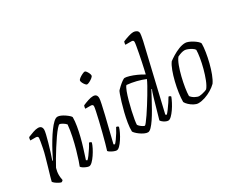

<svg xmlns="http://www.w3.org/2000/svg" viewBox="-109 -1215 1983 1630"><g transform="rotate(-30 882.5 -400.0)"><path d="M112 0Q104 0 87.5 -8.5Q71 -17 57 -28Q43 -39 40 -46Q43 -59 52 -90.5Q61 -122 74 -165.5Q87 -209 100 -257Q110 -291 117 -326.5Q124 -362 128.5 -388.5Q133 -415 133 -422Q133 -440 110 -440H58Q58 -458 64 -470Q91 -481 118.5 -490.5Q146 -500 166 -500Q206 -500 206 -459Q206 -448 199 -417.5Q192 -387 180.5 -347Q169 -307 157 -267.5Q145 -228 134 -199L138 -195Q155 -230 176.5 -270.5Q198 -311 222.5 -351.5Q247 -392 271.5 -425.5Q296 -459 318 -479.5Q340 -500 358 -500Q372 -500 390 -492Q408 -484 425.5 -472Q443 -460 455.5 -448.5Q468 -437 469 -431Q469 -393 461 -346Q453 -299 441 -251.5Q429 -204 416 -162.5Q403 -121 394 -93Q385 -65 383 -59L394 -52Q403 -59 420 -81.5Q437 -104 454 -130.5Q471 -157 480 -175Q489 -175 495 -171Q501 -167 502 -164Q496 -143 482 -115.5Q468 -88 450 -61.5Q432 -35 414 -17.5Q396 0 382 0Q372 0 356 -6.5Q340 -13 326.5 -22Q313 -31 310 -38Q315 -49 327.5 -86Q340 -123 355 -176Q370 -229 382.5 -287.5Q395 -346 400 -400Q388 -414 369 -425Q350 -436 342 -436Q334 -436 314.5 -414Q295 -392 270 -356Q245 -320 219 -279Q193 -238 169.5 -198.5Q146 -159 131 -130Q126 -114 123.5 -97.5Q121 -81 121 -64Q121 -43 127 -13Q125 -10 122.5 -7Q120 -4 112 0Z M652 0Q642 0 625.5 -6.5Q609 -13 595 -22Q581 -31 578 -37Q585 -58 596.5 -100Q608 -142 621 -192.5Q634 -243 645.5 -291.5Q657 -340 664.5 -376Q672 -412 672 -422Q672 -440 649 -440H597Q597 -458 603 -470Q628 -481 656.5 -490.5Q685 -500 706 -500Q745 -500 745 -459Q745 -445 736.5 -405Q728 -365 714.5 -308.5Q701 -252 684.5 -187Q668 -122 653 -59L664 -52Q674 -62 689.5 -83Q705 -104 720.5 -129.5Q736 -155 746 -175Q754 -175 760 -171.5Q766 -168 768 -164Q762 -143 748.5 -115Q735 -87 717.5 -60.5Q700 -34 683 -17Q666 0 652 0ZM714 -611Q708 -611 699 -621.5Q690 -632 683.5 -645Q677 -658 677 -667Q677 -677 691.5 -688Q706 -699 723.5 -707.5Q741 -716 749 -716Q756 -716 764 -705.5Q772 -695 778 -682Q784 -669 784 -659Q784 -650 770.5 -639Q757 -628 740.5 -619.5Q724 -611 714 -611Z M959 0Q944 0 924.5 -9Q905 -18 887 -31Q869 -44 857 -56.5Q845 -69 843 -75Q842 -112 849.5 -157.5Q857 -203 868.5 -249.5Q880 -296 892 -335.5Q904 -375 913.5 -401Q923 -427 927 -431Q935 -440 953 -456.5Q971 -473 989.5 -486.5Q1008 -500 1017 -500Q1033 -500 1062 -491.5Q1091 -483 1124.5 -468Q1158 -453 1187 -435Q1190 -447 1196.5 -476Q1203 -505 1211 -542.5Q1219 -580 1226 -617Q1233 -654 1238 -683Q1243 -712 1243 -722Q1243 -740 1223 -740H1163Q1163 -758 1169 -770Q1195 -781 1225 -790.5Q1255 -800 1274 -800Q1291 -800 1306 -790.5Q1321 -781 1321 -761Q1321 -758 1318.5 -738.5Q1316 -719 1310 -693L1160 -57L1171 -50Q1182 -61 1199 -84Q1216 -107 1233 -132.5Q1250 -158 1260 -176Q1269 -176 1274.5 -172Q1280 -168 1281 -164Q1273 -143 1258.5 -115Q1244 -87 1226 -61Q1208 -35 1190 -17.5Q1172 0 1158 0Q1146 0 1131.5 -7Q1117 -14 1106 -23.5Q1095 -33 1092 -40L1147 -233Q1154 -256 1160.5 -276Q1167 -296 1171 -301L1166 -304Q1148 -270 1126 -229Q1104 -188 1081 -147.5Q1058 -107 1035.5 -73.5Q1013 -40 993.5 -20Q974 0 959 0ZM963 -62Q967 -62 982 -81Q997 -100 1018.5 -131.5Q1040 -163 1063.5 -200.5Q1087 -238 1110 -276Q1133 -314 1150.5 -346Q1168 -378 1176 -397Q1138 -413 1092 -424.5Q1046 -436 1000 -440Q988 -427 975.5 -393.5Q963 -360 951 -316.5Q939 -273 929 -229Q919 -185 913.5 -151Q908 -117 908 -103Q913 -94 924 -84.5Q935 -75 946.5 -68.5Q958 -62 963 -62Z M1453 0Q1434 0 1411.5 -12Q1389 -24 1370.5 -41.5Q1352 -59 1345 -74Q1345 -111 1352 -160.5Q1359 -210 1371.5 -261Q1384 -312 1400 -355Q1416 -398 1434 -422Q1452 -436 1482 -454.5Q1512 -473 1546 -486.5Q1580 -500 1610 -500Q1623 -500 1642 -492.5Q1661 -485 1680 -473Q1699 -461 1713 -448.5Q1727 -436 1730 -426Q1730 -391 1722.5 -343.5Q1715 -296 1702.5 -246.5Q1690 -197 1673.5 -153.5Q1657 -110 1638 -83Q1616 -61 1584.5 -42Q1553 -23 1518.5 -11.5Q1484 0 1453 0ZM1490 -49Q1498 -49 1513.5 -52Q1529 -55 1544.5 -60Q1560 -65 1568 -70Q1587 -93 1604 -136.5Q1621 -180 1634.5 -230.5Q1648 -281 1655.5 -327.5Q1663 -374 1663 -402Q1657 -413 1640.5 -423.5Q1624 -434 1605.5 -441.5Q1587 -449 1574 -449Q1545 -449 1503 -428Q1485 -406 1469 -363Q1453 -320 1440.5 -269Q1428 -218 1420.5 -171Q1413 -124 1413 -93Q1427 -74 1450.5 -61.5Q1474 -49 1490 -49Z"/></g></svg>

Font: Texturina Thin
Style: Italic
Weight: 100
Italic angle: -11°
Designer: Guillermo Torres Carreño
Foundry: Omnibus-Type
Version: Version 1.002; ttfautohint (v1.8.3)